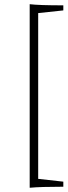

<svg xmlns="http://www.w3.org/2000/svg" viewBox="-20 -761 319 906"><path d="M278.8 -711.9 160.2 -699.2V83L278.8 96.2V120.1Q171.9 120.1 120.1 125V-741.2Q163.1 -735.8 278.8 -735.8Z"/></svg>

Font: Aref Ruqaa
Style: Regular
Weight: 400
Designer: Abdoulla Aref
Version: Version 0.7